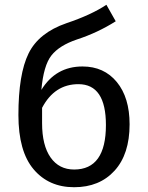

<svg xmlns="http://www.w3.org/2000/svg" viewBox="-20 -771 619 803"><path d="M325 -493Q415 -493 468.5 -428Q522 -363 522 -251Q522 -126 459 -57Q396 12 290 12Q184 12 120.5 -63Q57 -138 57 -290Q57 -461 99.5 -547.5Q142 -634 258 -674Q362 -709 425 -751L464 -682Q388 -634 302 -606Q228 -581 195 -539Q162 -497 153 -395Q213 -493 325 -493ZM290 -62Q423 -62 423 -248Q423 -419 308 -419Q208 -419 156 -320V-256Q156 -163 191.5 -112.5Q227 -62 290 -62Z"/></svg>

Font: Fira Sans
Style: Regular
Weight: 400
Designer: Carrois Corporate & Edenspiekermann AG
Foundry: Carrois Corporate GbR & Edenspiekermann AG
Version: Version 4.106;PS 004.106;hotconv 1.0.70;makeotf.lib2.5.58329